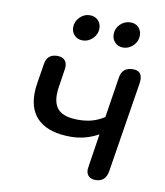

<svg xmlns="http://www.w3.org/2000/svg" viewBox="-80 -758 717 832"><g transform="rotate(10 279.0 -342.5)"><path d="M355 -32Q355 -36 357 -48L379 -191Q322 -159 257 -159Q166 -159 118.5 -199Q71 -239 71 -316Q71 -340 75 -363L89 -450Q96 -494 141 -494Q164 -494 175 -480.5Q186 -467 182 -442L171 -370Q167 -350 167 -328Q167 -281 193.5 -259Q220 -237 276 -237Q310 -237 337 -244.5Q364 -252 391 -269L419 -448Q426 -494 474 -494Q513 -494 513 -454Q513 -445 512 -440L448 -40Q440 7 396 7Q377 7 366 -3Q355 -13 355 -32ZM186 -628Q186 -654 205 -673Q224 -692 249 -692Q271 -692 285 -678Q299 -664 299 -642Q299 -617 280 -598Q261 -579 236 -579Q214 -579 200 -593Q186 -607 186 -628ZM364 -629Q364 -655 383 -673.5Q402 -692 428 -692Q450 -692 463.5 -678Q477 -664 477 -642Q477 -617 458 -598Q439 -579 414 -579Q392 -579 378 -593.5Q364 -608 364 -629Z"/></g></svg>

Font: SN Pro
Style: Italic
Weight: 400
Italic angle: -9°
Designer: Tobias Whetton
Foundry: Supernotes
Version: Version 1.003